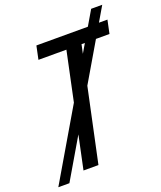

<svg xmlns="http://www.w3.org/2000/svg" viewBox="-200 -893 858 1026"><g transform="rotate(-20 229.0 -380.0)"><path d="M-48 38 443 -798H506L15 38ZM109 0 244 -638H85L101 -714H505L489 -638H330L194 0Z"/></g></svg>

Font: Noto Sans UI SemiCondensed
Style: Italic
Weight: 400
Width: 4
Italic angle: -12°
Designer: Monotype Design Team
Foundry: Monotype Imaging Inc.
Version: Version 1.901